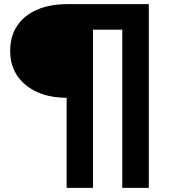

<svg xmlns="http://www.w3.org/2000/svg" viewBox="-20 -725 848 925"><path d="M301 180V-254Q218 -254 157 -282.5Q96 -311 62.5 -361Q29 -411 29 -480Q29 -550 62.5 -600.5Q96 -651 158 -678Q220 -705 304 -705H697V180H569V-582H428V180Z"/></svg>

Font: Nunito Sans 7pt Expanded ExtraBold
Style: Regular
Weight: 800
Width: 7
Designer: Vernon Adams
Foundry: Vernon Adams
Version: Version 3.101;gftools[0.9.27]